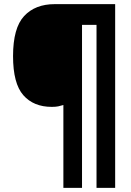

<svg xmlns="http://www.w3.org/2000/svg" viewBox="-20 -780 634 927"><path d="M536 127H446V-660H376V127H286V-273Q273 -269 261 -266.5Q249 -264 230 -264Q142 -264 92.5 -320.5Q43 -377 43 -509Q43 -645 96.5 -702.5Q150 -760 244 -760H536Z"/></svg>

Font: Noto Sans Myanmar SemiCondensed Black
Style: Regular
Weight: 900
Width: 4
Designer: Monotype Design Team
Foundry: Monotype Imaging Inc.
Version: Version 2.107; ttfautohint (v1.8.4.7-5d5b)